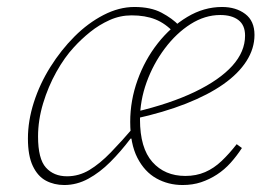

<svg xmlns="http://www.w3.org/2000/svg" viewBox="-20 -518 757 550"><path d="M164 12Q135 12 111.5 -0.5Q88 -13 74 -42.5Q60 -72 60 -121Q60 -172 77 -225Q94 -278 124.5 -326.5Q155 -375 193.5 -413.5Q232 -452 276.5 -475Q321 -498 365 -498Q412 -498 443 -481.5Q474 -465 493 -445L479 -424Q454 -451 425 -462.5Q396 -474 357 -474Q324 -474 294 -460.5Q264 -447 238.5 -426.5Q213 -406 192 -383Q165 -354 141.5 -312Q118 -270 103.5 -222Q89 -174 89 -127Q89 -63 111.5 -38Q134 -13 172 -13Q206 -13 236 -31Q266 -49 297.5 -81.5Q329 -114 365 -156L371 -121H354Q326 -84 296 -54Q266 -24 233 -6Q200 12 164 12ZM503 12Q462 12 428 -7Q394 -26 373.5 -66Q353 -106 353 -169Q353 -230 374 -288.5Q395 -347 432 -394Q469 -441 516.5 -469.5Q564 -498 616 -498Q656 -498 682.5 -478Q709 -458 709 -418Q709 -379 686 -343Q663 -307 619.5 -276.5Q576 -246 512.5 -221Q449 -196 367 -178L366 -197Q468 -221 538.5 -255Q609 -289 645.5 -329.5Q682 -370 682 -416Q682 -446 663 -460.5Q644 -475 611 -475Q567 -475 526 -449Q485 -423 452 -379Q419 -335 400 -282.5Q381 -230 381 -176Q381 -94 416.5 -54Q452 -14 511 -14Q542 -14 567.5 -25Q593 -36 615 -57Q637 -78 658 -105L673 -94Q658 -71 640.5 -51.5Q623 -32 601.5 -18Q580 -4 556 4Q532 12 503 12Z"/></svg>

Font: Source Serif 4 ExtraLight
Style: Italic
Weight: 250
Italic angle: -12°
Designer: Frank Grießhammer
Foundry: Adobe Systems Incorporated
Version: Version 4.004;hotconv 1.0.116;makeotfexe 2.5.65601